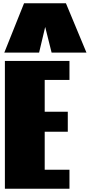

<svg xmlns="http://www.w3.org/2000/svg" viewBox="-20 -1150 625 1170"><path d="M403.3 -778.8V-663.1H252.4V-469.2H393.1V-347.2H252.4V-115.7H403.3V0H9.8V-778.8ZM381.8 -1129.9 506.8 -829.6H294.4L255.4 -985.8L218.3 -829.6H6.3L126.5 -1129.9Z"/></svg>

Font: Coda Caption ExtraBold
Style: Regular
Weight: 800
Designer: vernon adams
Foundry: vernon adams
Version: Version 1.002